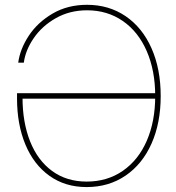

<svg xmlns="http://www.w3.org/2000/svg" viewBox="-20 -757 720 787"><path d="M49.8 -353.5V-375H623.5V-352.5H62.5L72.3 -357.4Q72.3 -255.9 103.3 -177.7Q134.3 -99.6 193.6 -56.2Q252.9 -12.7 335 -12.7Q419.9 -12.7 483.6 -56.9Q547.4 -101.1 581.8 -180.4Q616.2 -259.8 616.2 -363.3Q616.2 -467.8 581.5 -547.4Q546.9 -627 483.4 -670.9Q419.9 -714.8 336.9 -714.8Q266.1 -714.8 209.5 -682.9Q152.8 -650.9 118.7 -601.3Q84.5 -551.8 77.6 -500H54.7Q62 -555.7 97.9 -610.4Q133.8 -665 195.3 -701.2Q256.8 -737.3 336.9 -737.3Q426.3 -737.3 494.9 -690.7Q563.5 -644 601.1 -559.1Q638.7 -474.1 638.7 -363.3Q638.7 -252.9 601.1 -168.5Q563.5 -84 494.6 -37.1Q425.8 9.8 335 9.8Q247.1 9.8 182.6 -36.4Q118.2 -82.5 84 -164.8Q49.8 -247.1 49.8 -353.5Z"/></svg>

Font: Intratopia Thin
Style: Regular
Weight: 100
Designer: Rasmus Andersson
Foundry: rsms
Version: Version 3.000;Glyphs 3.2.3 (3260)